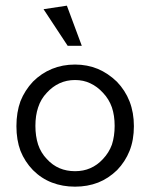

<svg xmlns="http://www.w3.org/2000/svg" viewBox="-20 -662 541 691"><path d="M461.9 -208Q461.9 -256.8 446.3 -296.9Q430.7 -336.9 400.4 -368.2Q369.1 -398.4 332 -414.1Q293.9 -429.7 250 -429.7Q205.1 -429.7 167 -414.1Q128.9 -398.4 98.6 -368.2Q69.3 -336.9 53.7 -297.9Q39.1 -257.8 39.1 -208Q39.1 -158.2 53.7 -119.1Q69.3 -80.1 98.6 -49.8Q128.9 -19.5 167 -4.9Q205.1 9.8 250 9.8Q294.9 9.8 333 -4.9Q370.1 -19.5 401.4 -49.8Q430.7 -80.1 446.3 -119.1Q461.9 -158.2 461.9 -208ZM250 -45.9Q219.7 -45.9 194.3 -56.6Q168.9 -67.4 148.4 -89.8Q127 -112.3 117.2 -141.6Q107.4 -171.9 107.4 -209Q107.4 -246.1 117.2 -275.4Q127 -305.7 148.4 -328.1Q168.9 -350.6 194.3 -362.3Q219.7 -374 250 -374Q280.3 -374 304.7 -362.3Q330.1 -350.6 350.6 -328.1Q372.1 -305.7 382.8 -275.4Q392.6 -246.1 392.6 -209Q392.6 -171.9 382.8 -141.6Q372.1 -112.3 350.6 -89.8Q330.1 -67.4 304.7 -56.6Q280.3 -45.9 250 -45.9ZM223.6 -497.1Q236.3 -497.1 274.4 -497.1Q260.7 -533.2 220.7 -641.6Q200.2 -638.7 136.7 -628.9Q159.2 -595.7 223.6 -497.1Z"/></svg>

Font: TextaAlt
Style: Regular
Weight: 400
Designer: Daniel Hernandez & Miguel Hernandez
Version: Version 1.005;com.myfonts.easy.latinotype.texta.alt-regular.